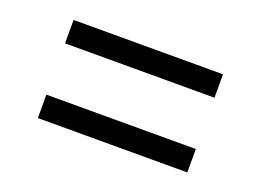

<svg xmlns="http://www.w3.org/2000/svg" viewBox="-56 -593 713 524"><g transform="rotate(20 300.0 -330.5)"><path d="M83 -405V-473H517V-405ZM83 -188V-256H517V-188Z"/></g></svg>

Font: Source Code Pro Medium
Style: Italic
Weight: 500
Italic angle: -11°
Monospace: yes
Designer: Paul D. Hunt, Teo Tuominen
Foundry: Adobe Systems Incorporated
Version: Version 1.050;PS 1.000;hotconv 16.6.51;makeotf.lib2.5.65220